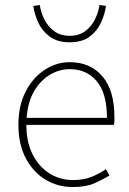

<svg xmlns="http://www.w3.org/2000/svg" viewBox="-20 -740 518 772"><path d="M272 12Q212 12 162.5 -18Q113 -48 83.5 -104Q54 -160 54 -238Q54 -316 83.5 -372.5Q113 -429 160 -459.5Q207 -490 260 -490Q343 -490 391.5 -433.5Q440 -377 440 -270Q440 -263 440 -255Q440 -247 438 -238H86Q86 -169 111 -119.5Q136 -70 178.5 -43Q221 -16 274 -16Q315 -16 347 -28.5Q379 -41 406 -60L420 -34Q393 -18 359.5 -3Q326 12 272 12ZM260 -462Q220 -462 182.5 -440.5Q145 -419 118.5 -375.5Q92 -332 87 -266H410Q410 -365 369 -413.5Q328 -462 260 -462ZM260 -570Q210 -570 179 -593.5Q148 -617 133 -651Q118 -685 114 -716L140 -720Q144 -691 158 -662.5Q172 -634 197.5 -615Q223 -596 260 -596Q298 -596 323 -615Q348 -634 362 -662.5Q376 -691 380 -720L406 -716Q402 -685 387 -651Q372 -617 341.5 -593.5Q311 -570 260 -570Z"/></svg>

Font: Assistant ExtraLight
Style: Regular
Weight: 200
Designer: Hebrew By Ben Nathan, Latin by Paul Hunt
Version: Version 3.000